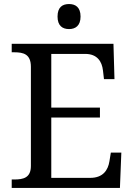

<svg xmlns="http://www.w3.org/2000/svg" viewBox="-20 -931 663 951"><path d="M322 -787C353 -787 379 -803 379 -849C379 -896 353 -911 322 -911C290 -911 265 -896 265 -849C265 -803 290 -787 322 -787ZM38 0H574L581 -175H529L522 -132C515 -88 490 -50 427 -50H234V-349H475V-398H234V-664H402C462 -664 485 -626 490 -582L495 -539H547L542 -714H38V-672H51C96 -672 133 -663 133 -600V-109C133 -50 95 -42 51 -42H38Z"/></svg>

Font: Noto Nastaliq Urdu
Style: Regular
Weight: 400
Designer: Monotype Design Team (Patrick Giasson: type design, Kamal Mansour: OpenType code, Glenda Bellarosa). Updated by Simon Co
Foundry: Monotype Imaging Inc., Simon Cozens
Version: Version 3.009